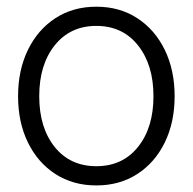

<svg xmlns="http://www.w3.org/2000/svg" viewBox="-20 -546 578 576"><path d="M269 10.3Q199.2 10.3 146.2 -23.9Q93.3 -58.1 63.7 -118.7Q34.2 -179.2 34.2 -257.3Q34.2 -335.4 63.7 -396.2Q93.3 -457 146.2 -491.5Q199.2 -525.9 269 -525.9Q338.9 -525.9 391.8 -491.5Q444.8 -457 474.4 -396.2Q503.9 -335.4 503.9 -257.3Q503.9 -179.2 474.4 -118.7Q444.8 -58.1 391.8 -23.9Q338.9 10.3 269 10.3ZM269 -47.4Q347.7 -47.4 394 -105.2Q440.4 -163.1 440.4 -257.3Q440.4 -351.6 394 -409.9Q347.7 -468.3 269 -468.3Q190.9 -468.3 144.3 -410.2Q97.7 -352.1 97.7 -257.3Q97.7 -163.1 144 -105.2Q190.4 -47.4 269 -47.4Z"/></svg>

Font: Inter Display Light
Style: Regular
Weight: 300
Designer: Rasmus Andersson
Foundry: rsms
Version: Version 4.000;git-a52131595